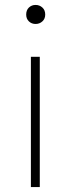

<svg xmlns="http://www.w3.org/2000/svg" viewBox="-20 -757 285 777"><path d="M105 0V-527H141V0ZM86 -698Q86 -716 97 -726.5Q108 -737 124 -737Q140 -737 151.5 -726.5Q163 -716 163 -698Q163 -681 151.5 -670.5Q140 -660 124 -660Q108 -660 97 -670.5Q86 -681 86 -698Z"/></svg>

Font: Noto Sans Korean Thin
Style: Regular
Weight: 250
Designer: Ryoko NISHIZUKA  (kana & ideographs); Paul D. Hunt (Latin, Greek & Cyrillic); Wenlong ZHANG  (bopomofo); Sandoll Communi
Foundry: Adobe Systems Incorporated
Version: Version 1.0001;PS 1;hotconv 1.0.78;makeotf.lib2.5.61930